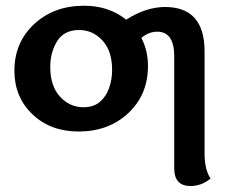

<svg xmlns="http://www.w3.org/2000/svg" viewBox="-20 -448 795 664"><path d="M268.6 -77.1Q303.7 -77.1 325.4 -95.7Q347.2 -114.3 357.4 -143.8Q367.7 -173.3 367.7 -206.1Q367.7 -272 334.2 -308.1Q300.8 -344.2 253.4 -344.2Q201.7 -344.2 177.7 -305.7Q153.8 -267.1 153.8 -216.8Q153.8 -150.4 187.5 -113.8Q221.2 -77.1 268.6 -77.1ZM582.5 -252.9Q582.5 -338.4 523.9 -338.4Q494.1 -338.4 468.8 -316.9Q491.7 -273.9 491.7 -219.2Q491.7 -120.6 423.8 -56.9Q356 6.8 251.5 6.8Q154.8 6.8 92.3 -52.7Q29.8 -112.3 29.8 -203.1Q29.8 -301.3 98.1 -364.7Q166.5 -428.2 270.5 -428.2Q356.4 -428.2 416.5 -379.9Q484.9 -423.8 550.8 -423.8Q687.5 -423.8 687.5 -270V84.5Q687.5 109.4 692.4 131.3Q697.3 153.3 708 169.4Q677.2 195.3 638.7 195.3Q582.5 195.3 582.5 133.8Z"/></svg>

Font: ALMAS
Style: Bold
Weight: 700
Designer: ALMAS Font/ by Husham Jawad Kadhim, derived from the Bainsely font by/ Paul James MIller
Foundry: High-Logic / Made with FontCreator
Version: Version 1.411;September 19, 2021;FontCreator 14.0.0.2814 32-